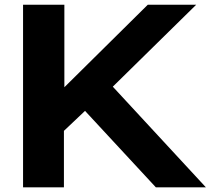

<svg xmlns="http://www.w3.org/2000/svg" viewBox="-20 -797 953 817"><path d="M608.9 -776.9H814.9L460 -428.2L856 0H643.1L341.8 -325.2L252 -240.2V0H78.1V-776.9H253.9V-425.8Z"/></svg>

Font: Sporting Grotesque
Style: Gras
Weight: 700
Designer: Lucas LE BIHAN
Foundry: Lucas LE BIHAN
Version: Version 1.001